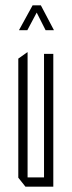

<svg xmlns="http://www.w3.org/2000/svg" viewBox="-20 -704 270 724"><path d="M146 0V-501H181V0H147ZM76 0 49 -34V-35H146V0ZM49 -35V-483L83 -507H84V-35ZM152 -590 105 -683 134 -684 183 -591V-590ZM52 -590V-591L103 -684H133L83 -590Z"/></svg>

Font: Foldit ExtraLight
Style: Regular
Weight: 250
Version: Version 1.003